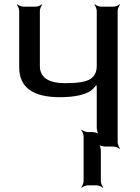

<svg xmlns="http://www.w3.org/2000/svg" viewBox="-20 -680 650 891"><path d="M429 -269V-87C429 -78 433 -61 438 -56L440 -58C435 -63 418 -67 409 -67H388C379 -67 364 -73 359 -78L357 -76C362 -71 368 -56 368 -47V160C368 169 362 184 357 189L359 191C364 186 379 180 388 180H428C437 180 452 186 457 191L459 189C454 184 448 169 448 160V20C448 11 444 -6 439 -11L437 -9C442 -4 459 0 468 0H506C515 0 530 6 535 11L537 9C532 4 526 -11 526 -20V-629C526 -638 532 -653 537 -658L535 -660C530 -655 515 -649 506 -649H449C440 -649 425 -655 420 -660L418 -658C423 -653 429 -638 429 -629V-374C429 -346 419 -326 399 -313C378 -300 340 -294 283 -294C204 -294 165 -321 165 -374V-629C165 -638 171 -653 176 -658L174 -660C169 -655 154 -649 145 -649H89C80 -649 65 -655 60 -660L58 -658C63 -653 69 -638 69 -629V-368C69 -275 132 -229 257 -229C320 -229 391 -238 419 -276C423 -281 430 -287 432 -292L428 -294C427 -288 429 -276 429 -269Z"/></svg>

Font: Gamestation Storm
Style: Regular
Weight: 400
Designer: Jonas Hecksher
Foundry: Jonas Hecksher, Playtypeª, e-types AS
Version: Version 1.003